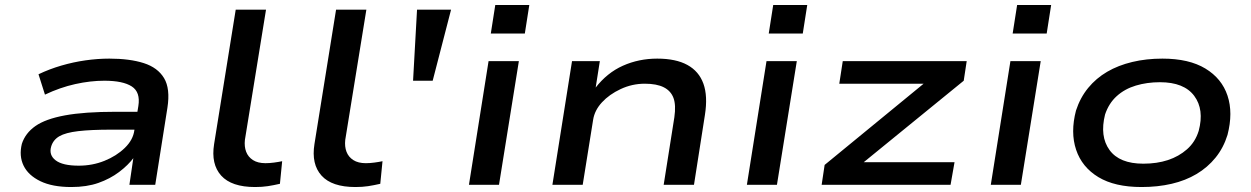

<svg xmlns="http://www.w3.org/2000/svg" viewBox="-20 -744 5037 773"><path d="M267 9Q191 9 142.5 -14.5Q94 -38 75 -77Q56 -116 68 -165Q82 -208 122.5 -236.5Q163 -265 241.5 -279.5Q320 -294 447 -294H555L545 -222H429Q346 -222 295 -216Q244 -210 219 -195.5Q194 -181 186 -154Q176 -120 204 -98.5Q232 -77 297 -77Q352 -77 400.5 -96.5Q449 -116 482.5 -148.5Q516 -181 521 -220L537 -317Q546 -373 510.5 -396Q475 -419 400 -419Q344 -419 283 -405.5Q222 -392 161 -363L135 -445Q179 -466 227 -480Q275 -494 324 -501Q373 -508 420 -508Q502 -508 558.5 -490Q615 -472 640.5 -429.5Q666 -387 654 -310L605 0H501L517 -109L519 -110Q496 -79 459.5 -51.5Q423 -24 376 -7.5Q329 9 267 9Z M1007 9Q912 9 870.5 -37Q829 -83 842 -164L929 -705H1051L966 -181Q963 -154 971 -133Q979 -112 998.5 -99.5Q1018 -87 1049 -87Q1065 -87 1083.5 -89.5Q1102 -92 1116 -95L1107 -4Q1081 2 1058 5.5Q1035 9 1007 9Z M1411 9Q1316 9 1274.5 -37Q1233 -83 1246 -164L1333 -705H1455L1370 -181Q1367 -154 1375 -133Q1383 -112 1402.5 -99.5Q1422 -87 1453 -87Q1469 -87 1487.5 -89.5Q1506 -92 1520 -95L1511 -4Q1485 2 1462 5.5Q1439 9 1411 9Z M1643 -419 1659 -705H1796L1722 -419Z M1956 -609 1974 -724H2111L2093 -609ZM1868 0 1947 -498H2069L1989 0Z M2204 0 2283 -498H2395L2378 -390H2377Q2424 -451 2488 -479.5Q2552 -508 2626 -508Q2701 -508 2747.5 -482.5Q2794 -457 2812 -407Q2830 -357 2818 -281L2774 0H2652L2695 -272Q2702 -321 2691.5 -349.5Q2681 -378 2652.5 -392.5Q2624 -407 2576 -407Q2525 -407 2479 -385.5Q2433 -364 2403.5 -332Q2374 -300 2368 -262L2326 0Z M3075 -609 3093 -724H3230L3212 -609ZM2987 0 3066 -498H3188L3108 0Z M3288 0 3300 -80 3740 -441 3729 -407H3359L3373 -498H3872L3860 -419L3417 -58L3429 -91H3823L3807 0Z M4057 -609 4075 -724H4212L4194 -609ZM3969 0 4048 -498H4170L4090 0Z M4576 9Q4468 9 4402 -31Q4336 -71 4312.5 -141Q4289 -211 4312 -299Q4329 -351 4361 -390Q4393 -429 4437.5 -455Q4482 -481 4538.5 -494.5Q4595 -508 4660 -508Q4767 -508 4833 -468Q4899 -428 4922 -359Q4945 -290 4922 -201Q4906 -149 4874 -109.5Q4842 -70 4797.5 -43.5Q4753 -17 4697 -4Q4641 9 4576 9ZM4583 -85Q4638 -85 4682 -99.5Q4726 -114 4759 -143Q4792 -172 4806 -217Q4829 -303 4788 -358Q4747 -413 4650 -413Q4598 -413 4553 -399.5Q4508 -386 4476 -357Q4444 -328 4429 -283Q4407 -195 4447 -140Q4487 -85 4583 -85Z"/></svg>

Font: Nunito Sans 7pt Expanded SemiBold
Style: Italic
Weight: 600
Width: 7
Italic angle: -9°
Designer: Vernon Adams
Foundry: Vernon Adams
Version: Version 3.101;gftools[0.9.27]